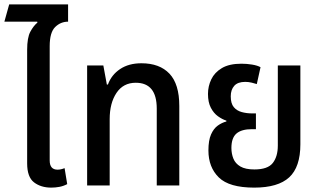

<svg xmlns="http://www.w3.org/2000/svg" viewBox="-23 -847 1464 877"><path d="M211 10Q164 10 132.5 -14Q101 -38 101 -101V-619Q101 -675 115.5 -702Q130 -729 148 -744L147 -748H-3L19 -827H288V-748Q254 -748 229 -723.5Q204 -699 204 -636V-114Q204 -72 240 -72Q255 -72 272 -79L284 -6Q267 3 248.5 6.5Q230 10 211 10Z M375 0V-548H449L465 -461H470Q486 -505 525.5 -531.5Q565 -558 623 -558Q706 -558 751 -510.5Q796 -463 796 -363V0H693V-351Q693 -469 597 -469Q540 -469 509 -422.5Q478 -376 478 -303V0Z M1138 10Q1024 10 976.5 -36.5Q929 -83 929 -160Q929 -206 941 -233Q953 -260 972 -273.5Q991 -287 1011 -292V-296Q992 -302 972.5 -316Q953 -330 940 -355Q927 -380 927 -418Q927 -453 942 -484.5Q957 -516 990.5 -536Q1024 -556 1080 -556Q1104 -556 1128.5 -552Q1153 -548 1167 -540L1150 -463Q1141 -466 1126.5 -469.5Q1112 -473 1097 -473Q1063 -473 1047 -455Q1031 -437 1031 -407Q1031 -374 1045 -357.5Q1059 -341 1081.5 -335Q1104 -329 1128 -329H1146V-257H1128Q1080 -257 1057 -237Q1034 -217 1034 -171Q1034 -145 1043 -122.5Q1052 -100 1075 -86.5Q1098 -73 1139 -73Q1200 -73 1223 -102.5Q1246 -132 1246 -182V-548H1349V-188Q1349 -84 1298 -37Q1247 10 1138 10Z"/></svg>

Font: Noto Sans Thai SemCond Med
Style: Regular
Weight: 500
Width: 4
Designer: Monotype Design Team
Foundry: Monotype Imaging Inc.
Version: Version 2.002; ttfautohint (v1.8.4.7-5d5b)